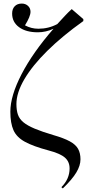

<svg xmlns="http://www.w3.org/2000/svg" viewBox="-20 -826 487 1076"><path d="M332 230 324 223Q370 177 370 118Q370 80 343.5 57Q317 34 252 17Q166 -6 119.5 -31.5Q73 -57 55.5 -96.5Q38 -136 38 -200Q38 -289 101 -410.5Q164 -532 280 -665Q237 -645 192 -645Q126 -645 87 -673.5Q48 -702 48 -750Q48 -776 62.5 -791Q77 -806 102 -806Q123 -806 137 -793Q151 -780 151 -760Q151 -734 120 -684Q155 -665 195 -665Q252 -665 301 -691Q326 -718 343.5 -737Q361 -756 382 -775L447 -719V-708Q329 -624 245 -541Q161 -458 116.5 -382Q72 -306 72 -243Q72 -208 80.5 -183.5Q89 -159 111.5 -140.5Q134 -122 174.5 -105Q215 -88 279 -69Q338 -52 371 -34Q404 -16 417.5 8Q431 32 431 67Q431 102 407.5 141Q384 180 332 230Z"/></svg>

Font: Literata 72pt
Style: Regular
Weight: 400
Designer: Latin by Veronika Burian and Jose Scaglione. Greek by Irene Vlachou. Cyrillic by Vera Evstafieva.
Foundry: TypeTogether
Version: Version 3.002